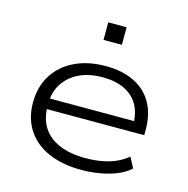

<svg xmlns="http://www.w3.org/2000/svg" viewBox="-105 -800 888 909"><g transform="rotate(15 339.5 -346.0)"><path d="M372 8Q280 8 211.5 -21.5Q143 -51 106 -107.5Q69 -164 69 -241Q69 -318 104.5 -375.5Q140 -433 205.5 -465Q271 -497 358 -497Q441 -497 499 -468Q557 -439 587.5 -385Q618 -331 618 -255V-228H118V-280H578L555 -263Q554 -350 502.5 -396Q451 -442 358 -442Q292 -442 243.5 -419Q195 -396 167.5 -353.5Q140 -311 140 -252V-245Q140 -182 167.5 -139Q195 -96 248 -73.5Q301 -51 377 -51Q439 -51 490 -65.5Q541 -80 581 -113L608 -62Q571 -28 507.5 -10Q444 8 372 8ZM315 -614V-700H405V-614Z"/></g></svg>

Font: Nunito Sans 10pt Expanded Light
Style: Regular
Weight: 300
Width: 7
Designer: Vernon Adams
Foundry: Vernon Adams
Version: Version 3.101;gftools[0.9.27]